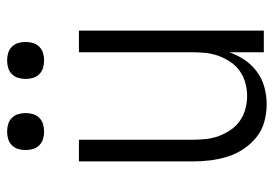

<svg xmlns="http://www.w3.org/2000/svg" viewBox="-135 -627 770 540"><g transform="rotate(-90 250.0 -357.0)"><path d="M227 8Q202 8 178 1.5Q154 -5 134.5 -20.5Q115 -36 101 -57Q87 -78 79.5 -102Q72 -126 69 -150.5Q66 -175 66 -200V-520H127V-200Q127 -181 129 -162.5Q131 -144 137.5 -126.5Q144 -109 154.5 -93.5Q165 -78 180 -67.5Q195 -57 213 -52Q231 -47 250 -47Q269 -47 287 -52Q305 -57 320 -67.5Q335 -78 345.5 -93.5Q356 -109 362.5 -126.5Q369 -144 371 -162.5Q373 -181 373 -200V-520H434V0H373V-97Q365 -74 351.5 -54Q338 -34 318.5 -19.5Q299 -5 275 1.5Q251 8 227 8ZM350 -618Q339 -618 329 -621Q319 -624 311.5 -631.5Q304 -639 301 -649Q298 -659 298 -670Q298 -681 301 -691Q304 -701 311.5 -708.5Q319 -716 329 -719Q339 -722 350 -722Q361 -722 371 -719Q381 -716 388.5 -708.5Q396 -701 399 -691Q402 -681 402 -670Q402 -659 399 -649Q396 -639 388.5 -631.5Q381 -624 371 -621Q361 -618 350 -618ZM150 -618Q139 -618 129 -621Q119 -624 111.5 -631.5Q104 -639 101 -649Q98 -659 98 -670Q98 -681 101 -691Q104 -701 111.5 -708.5Q119 -716 129 -719Q139 -722 150 -722Q161 -722 171 -719Q181 -716 188.5 -708.5Q196 -701 199 -691Q202 -681 202 -670Q202 -659 199 -649Q196 -639 188.5 -631.5Q181 -624 171 -621Q161 -618 150 -618Z"/></g></svg>

Font: Iosevka Fixed Light
Style: Regular
Weight: 300
Monospace: yes
Designer: Belleve Invis
Foundry: Belleve Invis
Version: Version 32.3.0